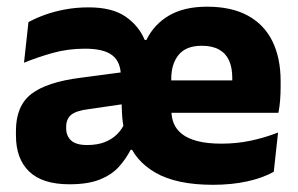

<svg xmlns="http://www.w3.org/2000/svg" viewBox="-20 -526 870 560"><path d="M601 13Q494.5 13 433.2 -22.5Q372 -58 352 -119L342 -146Q337 -172 335.8 -196.2Q334.5 -220.5 334.5 -244L332.5 -304Q332.5 -345 307.8 -364.5Q283 -384 228 -384Q178 -384 133.5 -371.5Q89 -359 50 -343L63 -461.5Q84 -473 111 -482.8Q138 -492.5 170 -498.5Q202 -504.5 239 -504.5Q306.5 -504.5 345.5 -478Q384.5 -451.5 402 -409.5H407Q429.5 -455.5 473.5 -481Q517.5 -506.5 584 -506.5Q655 -506.5 702.8 -480.5Q750.5 -454.5 774.5 -405.8Q798.5 -357 798.5 -289V-272.5Q798.5 -253.5 797 -233.8Q795.5 -214 792 -197H654.5Q656 -226 656.8 -251.5Q657.5 -277 657.5 -298Q657.5 -329 648 -349.8Q638.5 -370.5 618.8 -381.5Q599 -392.5 568.5 -392.5Q522.5 -392.5 501 -366Q479.5 -339.5 479.5 -296.5V-252.5L480 -236.5V-202.5Q480 -182.5 487.2 -165.2Q494.5 -148 511 -135Q527.5 -122 555.8 -114.5Q584 -107 626.5 -107Q670.5 -107 711.8 -115.8Q753 -124.5 791 -139.5L778.5 -25Q746.5 -7 701.2 3Q656 13 601 13ZM182.5 11.5Q103.5 11.5 65 -25.8Q26.5 -63 26.5 -131V-144.5Q26.5 -217 71.2 -251.8Q116 -286.5 213.5 -299L345.5 -316.5L354.5 -224.5L237.5 -207.5Q202 -203 187.5 -191Q173 -179 173 -155.5V-152Q173 -129.5 187.5 -116.2Q202 -103 234 -103Q264 -103 285.5 -111.5Q307 -120 321.5 -134.5Q336 -149 343 -166L386.5 -89H361Q346.5 -61 325.5 -38.2Q304.5 -15.5 270.2 -2Q236 11.5 182.5 11.5ZM761.5 -197H414.5V-291.5H761.5Z"/></svg>

Font: Anek Malayalam Medium
Style: Bold
Weight: 700
Version: Version 1.003